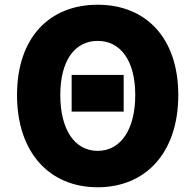

<svg xmlns="http://www.w3.org/2000/svg" viewBox="-20 -778 826 812"><path d="M283 -306H503V-461H283ZM393 14C596 14 734 -132 734 -376C734 -619 596 -758 393 -758C190 -758 52 -620 52 -376C52 -132 190 14 393 14ZM393 -140C295 -140 235 -231 235 -376C235 -520 295 -605 393 -605C491 -605 552 -520 552 -376C552 -231 491 -140 393 -140Z"/></svg>

Font: Noto Sans T Chinese Black
Style: Bold
Weight: 900
Designer: Ryoko NISHIZUKA (kana & ideographs); Paul D. Hunt (Latin, Greek & Cyrillic); Wenlong ZHANG (bopomofo); Sandoll Communica
Foundry: Adobe Systems Incorporated
Version: Version 1.000;PS 1;hotconv 1.0.78;makeotf.lib2.5.61930